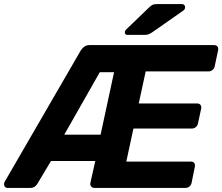

<svg xmlns="http://www.w3.org/2000/svg" viewBox="-61 -921 1090 941"><path d="M-22 0Q-37 0 -40 -11.5Q-43 -23 -37 -32L335 -674Q342 -685 352.5 -692.5Q363 -700 377 -700H988Q999 -700 1004.5 -693Q1010 -686 1008 -675L991 -595Q989 -585 980.5 -578Q972 -571 961 -571H653L619 -414H905Q916 -414 921.5 -407Q927 -400 925 -389L909 -315Q907 -305 898.5 -298Q890 -291 879 -291H593L558 -129H875Q886 -129 891 -122Q896 -115 894 -104L878 -25Q876 -14 867.5 -7Q859 0 848 0H402Q392 0 386 -7Q380 -14 382 -25L406 -132H189L122 -20Q118 -13 109.5 -6.5Q101 0 87 0ZM254 -261H432L498 -567H428ZM565 -750Q549 -750 551 -764Q552 -772 559 -778L667 -882Q679 -894 687 -897.5Q695 -901 708 -901H830Q839 -901 843 -895.5Q847 -890 846 -883Q845 -874 837 -869L687 -764Q677 -757 668.5 -753.5Q660 -750 647 -750Z"/></svg>

Font: Rubik SemiBold
Style: Italic
Weight: 600
Italic angle: -12°
Designer: Hubert and Fischer
Foundry: Hubert and Fischer
Version: Version 2.300;gftools[0.9.30]